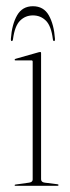

<svg xmlns="http://www.w3.org/2000/svg" viewBox="-20 -597 224 617"><path d="M112 -426V-21Q112 -11.5 124 -10L164 -5Q168 -5 168 -2Q168 0 165 0H29Q27 0 27 -2Q27 -3.5 30 -4L73 -10Q85 -11.5 85 -20V-399Q85 -403 81 -403H29Q27 -403 27 -405Q27 -406.5 30 -408L104 -429Q107 -430 109 -430Q112 -430 112 -426ZM85.8 -547.5Q61.4 -547.5 44.4 -530.5Q27.4 -513.5 21.8 -471.5Q21 -465 17.8 -465Q14.6 -465 15 -472.5Q18.2 -518.5 35 -547.8Q51.8 -577 85.8 -577Q120.2 -577 136.8 -547.8Q153.4 -518.5 156.6 -472.5Q157 -465 153.8 -465Q150.6 -465 149.8 -471.5Q144.6 -513.5 127.6 -530.5Q110.6 -547.5 85.8 -547.5Z"/></svg>

Font: Fraunces 144pt Thin
Style: Regular
Weight: 100
Version: Version 1.000;[f99f86859]